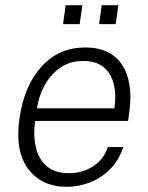

<svg xmlns="http://www.w3.org/2000/svg" viewBox="-20 -710 572 740"><path d="M238.5 10Q140 10 88.5 -59.2Q37 -128.5 55 -253.5Q73 -379.5 139.8 -453.2Q206.5 -527 309 -527Q406.5 -527 450.5 -460Q494.5 -393 478 -274.5L473.5 -244H115.5Q107.5 -189.5 117.8 -143.8Q128 -98 159.5 -70.2Q191 -42.5 245.5 -42.5Q298 -42.5 339 -69.2Q380 -96 396 -143.5H455Q438.5 -92.5 404.5 -58.2Q370.5 -24 327 -7Q283.5 10 238.5 10ZM122.5 -292.5H421Q428.5 -344 418.5 -385.5Q408.5 -427 379.5 -451Q350.5 -475 301 -475Q248 -475 210.2 -447.8Q172.5 -420.5 150.5 -378.5Q128.5 -336.5 122.5 -292.5ZM362 -617 372 -690H436L426 -617ZM223 -617 233 -690H297.5L287 -617Z"/></svg>

Font: Public Sans ExtraLight
Style: Italic
Weight: 200
Italic angle: -8°
Designer: The Public Sans project authors (U.S. Web Design System). Libre Franklin designed by Pablo Impallari and Rodrigo Fuenzal
Version: Version 1.007; ttfautohint (v1.8.1) -l 8 -r 50 -G 200 -x 14 